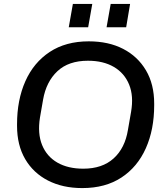

<svg xmlns="http://www.w3.org/2000/svg" viewBox="-20 -950 839 980"><path d="M400 10Q300 10 225 -28.5Q150 -67 108.5 -138Q67 -209 67 -308V-316Q67 -440 109.5 -535.5Q152 -631 234 -685Q316 -739 433 -739Q534 -739 608.5 -700.5Q683 -662 725 -591Q767 -520 767 -421V-413Q767 -289 724.5 -193.5Q682 -98 600 -44Q518 10 400 10ZM405 -89Q502 -89 560 -141.5Q618 -194 633 -287L649 -379Q663 -460 639 -518.5Q615 -577 561 -608.5Q507 -640 429 -640Q330 -640 273 -586.5Q216 -533 200 -442L184 -350Q171 -268 195 -209.5Q219 -151 273 -120Q327 -89 405 -89ZM331 -811 352 -930H451L430 -811ZM524 -811 545 -930H644L624 -811Z"/></svg>

Font: Hubot Sans Medium
Style: Italic
Weight: 500
Italic angle: -10°
Designer: Deni Anggara
Foundry: GitHub
Version: Version 1.001; ttfautohint (v1.8.4.7-5d5b);gftools[0.9.31]